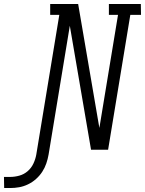

<svg xmlns="http://www.w3.org/2000/svg" viewBox="-172 -755 731 968"><path d="M-151 193 -152 137H-121Q-98 137 -74.5 130.5Q-51 124 -32.5 108Q-14 92 -3.5 69.5Q7 47 11 24L127 -680H81V-735H222L329 -110L423 -680H377V-735H538L539 -680H485L373 0H287L180 -625L73 24Q69 47 61.5 69Q54 91 41 111Q28 131 9.5 147.5Q-9 164 -31 174.5Q-53 185 -75.5 189Q-98 193 -121 193Z"/></svg>

Font: Iosevka Curly Slab Light
Style: Italic
Weight: 300
Italic angle: -9°
Monospace: yes
Designer: Belleve Invis
Foundry: Belleve Invis
Version: Version 22.1.2; ttfautohint (v1.8.4)